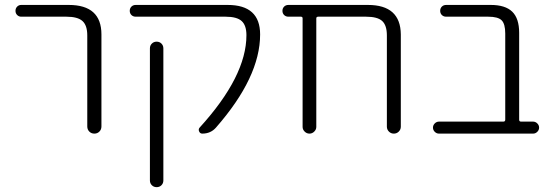

<svg xmlns="http://www.w3.org/2000/svg" viewBox="-20 -565 2261 781"><path d="M66.4 -497.1Q56.6 -497.1 49.8 -503.9Q43 -510.7 43 -521Q43 -531.2 49.8 -538.1Q56.6 -544.9 66.4 -544.9H259.8Q392.6 -544.9 392.6 -424.8V-50.8Q392.6 -38.1 384.3 -29.8Q376 -21.5 363.8 -21.5Q351.6 -21.5 343.3 -29.8Q335 -38.1 335 -50.8V-420.9Q335 -461.9 315.4 -479.5Q295.9 -497.1 250 -497.1Z M906.2 -544.9Q1038.1 -544.9 1038.1 -424.8Q1038.1 -251 858.4 -45.9Q836.9 -21.5 802.7 -21.5Q793.9 -21.5 790 -30.3Q786.1 -39.1 792 -45.9Q982.4 -254.9 982.4 -421.9Q982.4 -461.9 962.9 -479.5Q943.4 -497.1 897.5 -497.1H532.2Q521.5 -497.1 514.6 -503.9Q507.8 -510.7 507.8 -521Q507.8 -531.2 514.6 -538.1Q521.5 -544.9 532.2 -544.9ZM589.8 168.9V-368.2Q589.8 -379.9 597.7 -387.7Q605.5 -395.5 617.2 -395.5Q628.9 -395.5 636.7 -387.7Q644.5 -379.9 644.5 -368.2V168.9Q644.5 180.7 636.7 188.5Q628.9 196.3 617.2 196.3Q605.5 196.3 597.7 188.5Q589.8 180.7 589.8 168.9Z M1553.7 -420.9Q1553.7 -461.9 1534.7 -479.5Q1515.6 -497.1 1468.8 -497.1H1274.4Q1266.6 -497.1 1266.6 -490.2V-48.8Q1266.6 -38.1 1258.3 -29.8Q1250 -21.5 1238.8 -21.5Q1227.5 -21.5 1219.2 -29.8Q1210.9 -38.1 1210.9 -48.8V-490.2Q1210.9 -497.1 1204.1 -497.1H1153.3Q1142.6 -497.1 1135.7 -503.9Q1128.9 -510.7 1128.9 -521Q1128.9 -531.2 1135.7 -538.1Q1142.6 -544.9 1153.3 -544.9H1476.6Q1609.4 -544.9 1610.4 -424.8V-49.8Q1610.4 -38.1 1602.1 -29.8Q1593.8 -21.5 1582 -21.5Q1570.3 -21.5 1562 -29.8Q1553.7 -38.1 1553.7 -49.8Z M2035.2 -428.7Q2035.2 -467.8 2020.5 -482.4Q2005.9 -497.1 1965.8 -497.1H1794.9Q1784.2 -497.1 1777.3 -503.9Q1770.5 -510.7 1770.5 -521Q1770.5 -531.2 1777.3 -538.1Q1784.2 -544.9 1794.9 -544.9H1976.6Q2035.2 -544.9 2063.5 -517.6Q2091.8 -490.2 2091.8 -431.6V-78.1Q2091.8 -70.3 2099.6 -70.3H2148.4Q2158.2 -70.3 2165.5 -63Q2172.9 -55.7 2172.9 -45.9Q2172.9 -36.1 2165.5 -28.8Q2158.2 -21.5 2148.4 -21.5H1765.6Q1755.9 -21.5 1748.5 -28.8Q1741.2 -36.1 1741.2 -45.9Q1741.2 -55.7 1748.5 -63Q1755.9 -70.3 1765.6 -70.3H2027.3Q2035.2 -70.3 2035.2 -78.1Z"/></svg>

Font: Gen Jyuu Gothic Light
Style: Regular
Weight: 200
Designer: [Source Han Sans]
Ryoko NISHIZUKA  (kana & ideographs); Paul D. Hunt (Latin, Greek & Cyrillic); Wenlong ZHANG  (bopomofo
Version: Version 1.002.20150607